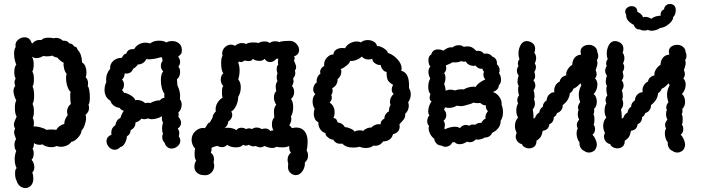

<svg xmlns="http://www.w3.org/2000/svg" viewBox="-20 -746 3536 968"><path d="M424 -324Q424 -319 422 -311Q427 -309 430 -292.5Q433 -276 433 -256Q433 -226 426 -218Q429 -211 429 -202Q429 -181 411 -167Q414 -161 414 -151Q414 -135 407 -115.5Q400 -96 391 -88Q391 -72 373.5 -52.5Q356 -33 340 -31Q333 -20 318 -13Q303 -6 287 -6Q274 -6 265 -10Q255 -4 239 -4Q226 -4 213.5 -8Q201 -12 195 -18Q187 -16 181 -16Q161 -16 152 -25Q151 -20 150 -10.5Q149 -1 144 4Q150 13 150 27Q150 49 139 60Q145 65 149 75.5Q153 86 153 97Q153 114 143 123Q148 138 148 154Q148 177 136 189.5Q124 202 108 202Q93 202 80.5 192Q68 182 63 163Q60 159 58 149.5Q56 140 56 129Q56 105 64 102Q54 83 54 57Q54 35 62 14Q53 5 53 -16Q53 -34 61 -44Q59 -51 55 -61.5Q51 -72 51 -80Q51 -87 56 -97Q50 -109 50 -118Q50 -127 56 -140Q62 -153 64 -158Q55 -172 55 -202Q55 -229 62 -239Q48 -269 48 -286Q48 -303 57 -313Q53 -321 53 -331Q53 -341 59 -350Q52 -361 52 -382Q52 -409 62 -420Q51 -448 51 -475Q51 -498 59 -509Q58 -512 58 -518Q58 -535 72.5 -546.5Q87 -558 104 -558Q117 -558 126 -551Q135 -544 139 -530L144 -527Q151 -537 163 -541.5Q175 -546 189 -544Q198 -556 223 -556Q239 -556 252 -553Q258 -555 263 -555Q273 -555 283 -550.5Q293 -546 296 -541Q309 -541 315.5 -539Q322 -537 330 -527Q338 -527 344.5 -522.5Q351 -518 353 -512Q362 -511 365.5 -507Q369 -503 372 -494Q392 -475 394 -431Q405 -425 410.5 -411Q416 -397 416 -381Q416 -368 412 -356Q424 -346 424 -324ZM304 -121Q304 -144 321 -165Q318 -180 318 -183Q318 -206 337 -222Q334 -240 334 -264Q334 -277 336 -283Q326 -291 319.5 -311.5Q313 -332 313 -352Q313 -365 316 -374Q308 -382 303.5 -399Q299 -416 301 -430Q293 -433 283.5 -441Q274 -449 269 -456Q262 -456 255.5 -459Q249 -462 242 -466Q237 -462 218 -462Q203 -462 198 -464Q181 -453 164 -453Q152 -453 141 -460Q150 -445 150 -422Q150 -399 143 -385Q151 -374 151 -345Q151 -320 144 -310Q152 -296 152 -263Q152 -235 144 -222Q151 -209 151 -185Q151 -163 145 -151Q151 -142 151 -123Q151 -116 149 -108Q161 -110 182.5 -104.5Q204 -99 214 -91Q220 -93 239 -93Q259 -93 264 -91Q269 -102 281 -110.5Q293 -119 304 -121Z M896 -218Q896 -195 879 -178Q881 -172 881 -168Q881 -164 879 -158Q893 -141 893 -127Q893 -109 876 -98Q884 -87 884 -74Q884 -67 881 -59Q889 -48 889 -36Q889 -20 875 -8.5Q861 3 845 3Q833 3 823.5 -4.5Q814 -12 810 -26Q798 -38 798 -55Q798 -65 802 -73Q797 -81 797 -98Q797 -115 802 -128Q796 -137 796 -150Q796 -157 797 -160Q770 -145 744 -145Q736 -145 726 -149Q714 -145 708 -145Q701 -145 693 -148Q690 -143 681 -136.5Q672 -130 663 -129Q664 -103 639 -90Q637 -68 620 -59Q619 -42 610 -25Q601 -8 586 -4Q574 9 558 9Q542 9 529.5 -4.5Q517 -18 517 -34Q517 -57 542 -67Q541 -70 541 -77Q541 -102 562 -115Q563 -127 569.5 -137Q576 -147 587 -151Q589 -159 594 -170Q599 -181 604 -187Q586 -194 584 -202Q565 -204 552 -215Q539 -226 537 -238Q522 -246 514.5 -260.5Q507 -275 507 -293Q507 -314 516 -332Q515 -336 515 -344Q515 -361 521 -376Q527 -391 535 -397Q533 -422 550.5 -438.5Q568 -455 593 -454Q600 -465 604.5 -470Q609 -475 617 -476Q624 -501 656 -498Q665 -514 680.5 -522.5Q696 -531 714 -531Q723 -531 737 -527Q754 -541 782 -541Q804 -541 819 -532Q830 -539 848 -539Q867 -539 881.5 -528Q896 -517 897 -495Q897 -481 893.5 -475.5Q890 -470 878 -460Q888 -449 888 -434Q888 -420 879 -409Q888 -402 888 -383Q888 -359 872 -346Q874 -330 874 -317Q888 -287 888 -264Q888 -252 887 -245Q896 -235 896 -218ZM808 -264Q808 -271 809 -274Q801 -283 796 -302Q791 -321 791 -342Q791 -374 803 -386Q791 -398 791 -414Q791 -429 800 -439Q797 -447 798 -454Q794 -456 792 -458Q757 -447 730 -447Q721 -447 717 -448Q713 -437 701.5 -429Q690 -421 675 -421Q666 -407 651 -399Q642 -375 617 -375Q612 -375 609 -376Q607 -354 595 -345Q605 -335 605 -318Q605 -302 595 -292Q603 -284 605 -278Q618 -278 638 -266Q658 -254 662 -241Q665 -242 671 -242Q694 -242 712 -226Q717 -228 725 -228Q734 -228 738 -226Q743 -230 751 -233Q754 -234 765.5 -237.5Q777 -241 786 -240Q796 -252 809 -253Q808 -257 808 -264Z M946 -41Q946 -66 964 -83.5Q982 -101 1004 -101Q1010 -101 1013 -100Q1017 -104 1020.5 -110.5Q1024 -117 1027.5 -122Q1031 -127 1038 -129Q1037 -127 1052 -154Q1052 -169 1068 -184Q1067 -188 1067 -195Q1067 -213 1077.5 -229.5Q1088 -246 1102 -253Q1099 -262 1099 -280Q1099 -308 1106 -312Q1093 -325 1093 -345Q1093 -355 1096.5 -363.5Q1100 -372 1106 -376Q1095 -391 1095 -427Q1095 -455 1102 -465Q1100 -473 1100 -476Q1100 -494 1113.5 -507.5Q1127 -521 1145 -521Q1155 -521 1165 -515Q1181 -529 1200 -529Q1212 -529 1221 -524Q1232 -532 1258 -532Q1275 -532 1284 -529Q1295 -537 1314 -537Q1332 -537 1339 -529Q1352 -538 1367 -538Q1380 -538 1388 -534Q1402 -540 1442 -540Q1460 -540 1474 -525.5Q1488 -511 1488 -494Q1488 -471 1462 -461Q1466 -457 1466 -452Q1466 -448 1462 -441Q1464 -435 1468.5 -425Q1473 -415 1473 -408Q1473 -398 1467 -391Q1469 -383 1469 -379Q1469 -364 1458 -351Q1460 -341 1460 -337Q1460 -326 1452 -312Q1463 -301 1463 -283Q1463 -260 1447 -247Q1458 -235 1458 -205Q1458 -177 1447 -159Q1449 -151 1449 -147Q1449 -131 1438 -114Q1441 -114 1445 -108.5Q1449 -103 1452 -100Q1464 -103 1474 -103Q1500 -103 1515.5 -84.5Q1531 -66 1531 -31Q1531 -7 1526 14Q1533 22 1533 39Q1533 60 1517 73Q1519 95 1505.5 116Q1492 137 1471 137Q1459 137 1447 128Q1432 116 1432 98L1433 78Q1430 71 1430 59Q1430 36 1447 24Q1441 17 1439.5 10Q1438 3 1438 -10Q1425 -3 1402 -3Q1387 -3 1373 -6Q1366 0 1353 0Q1334 0 1314 -10Q1302 -3 1292 -3Q1283 -3 1269 -10Q1263 -8 1260 -8Q1247 -8 1235 -16Q1228 -12 1220 -12Q1212 -12 1205 -16Q1195 -3 1169 -3Q1156 -3 1144 -6.5Q1132 -10 1126 -16Q1114 -4 1098 -4Q1088 -4 1077 -10Q1072 -10 1063.5 -7.5Q1055 -5 1047 -1Q1047 14 1043 24Q1059 35 1059 58Q1059 63 1057 73Q1060 82 1060 89Q1060 111 1044.5 125.5Q1029 140 1007 137Q988 137 974 125.5Q960 114 960 95Q960 78 969 63Q961 55 961 29Q961 13 964 4Q946 -17 946 -41ZM1288 -439Q1277 -439 1267 -442.5Q1257 -446 1255 -450Q1251 -438 1233 -438Q1224 -438 1215 -441Q1201 -433 1194 -433Q1190 -433 1185 -436L1181 -430Q1188 -413 1188 -390Q1188 -367 1181 -346Q1194 -330 1194 -306Q1194 -279 1181 -258Q1181 -235 1170.5 -213Q1160 -191 1146 -184Q1151 -176 1151 -166Q1151 -157 1145.5 -148Q1140 -139 1131 -134Q1131 -124 1125 -114Q1119 -104 1111 -100Q1121 -102 1128 -102Q1141 -102 1153.5 -98.5Q1166 -95 1171 -89Q1180 -102 1197 -102Q1209 -102 1221 -95Q1228 -99 1235 -99Q1243 -99 1250 -95Q1261 -103 1274 -103Q1287 -103 1300 -95Q1308 -98 1317 -98Q1335 -98 1343 -85Q1348 -89 1359 -89Q1351 -100 1351 -119Q1351 -142 1363 -154Q1361 -172 1361 -180Q1361 -206 1373 -218Q1361 -235 1361 -255Q1361 -275 1373 -287Q1370 -299 1370 -309Q1370 -325 1379 -337Q1375 -344 1375 -356Q1375 -369 1379 -376Q1375 -385 1375 -397Q1375 -413 1383 -421Q1381 -427 1381 -431Q1381 -436 1382 -440.5Q1383 -445 1383 -450H1373Q1360 -433 1342 -433Q1333 -433 1325.5 -437.5Q1318 -442 1314 -450Q1306 -439 1288 -439Z M1825 0Q1806 0 1794 -6Q1776 -2 1762 -2Q1723 -2 1706 -22Q1702 -21 1695 -21Q1672 -21 1660 -42Q1650 -41 1634.5 -52.5Q1619 -64 1621 -75Q1605 -79 1594.5 -94.5Q1584 -110 1585 -130Q1574 -134 1568 -146Q1562 -158 1562 -173Q1562 -189 1567 -196Q1556 -213 1556 -235Q1556 -258 1570 -272Q1559 -280 1559 -296Q1559 -306 1564 -316Q1569 -326 1577 -330Q1575 -344 1580.5 -356.5Q1586 -369 1596 -375Q1594 -378 1594 -384Q1594 -393 1600.5 -402Q1607 -411 1615 -413Q1614 -416 1614 -421Q1614 -442 1630 -457.5Q1646 -473 1661 -471Q1661 -485 1673.5 -494.5Q1686 -504 1706 -504Q1715 -504 1720 -503Q1727 -518 1744 -527.5Q1761 -537 1779 -537Q1791 -537 1799 -532Q1813 -544 1834 -544Q1851 -544 1864.5 -536Q1878 -528 1881 -514Q1897 -514 1915 -502.5Q1933 -491 1936 -479Q1960 -472 1982.5 -448.5Q2005 -425 2005 -401Q2005 -397 2003 -389Q2046 -380 2042 -302Q2051 -287 2051 -270Q2051 -250 2038 -230Q2041 -221 2041 -213Q2041 -201 2036 -190Q2031 -179 2023 -173Q2024 -157 2017.5 -147Q2011 -137 1994 -120Q1995 -116 1995 -108Q1995 -78 1961 -69Q1958 -53 1944.5 -43Q1931 -33 1912 -33Q1896 -11 1873 -11Q1866 -11 1862 -12Q1850 0 1825 0ZM1795 -89Q1809 -89 1810 -85Q1818 -94 1830 -99Q1842 -104 1852 -103Q1869 -120 1889 -120Q1896 -120 1899 -119Q1898 -128 1904 -136.5Q1910 -145 1918 -148Q1918 -161 1924.5 -170.5Q1931 -180 1941 -185Q1941 -205 1949 -217Q1946 -225 1946 -233Q1946 -244 1951 -254.5Q1956 -265 1965 -272Q1955 -281 1955 -294Q1955 -306 1962 -318Q1942 -330 1935.5 -341.5Q1929 -353 1929 -384Q1920 -383 1910.5 -394Q1901 -405 1899 -419Q1888 -416 1872.5 -425.5Q1857 -435 1857 -450Q1849 -446 1838 -446Q1817 -446 1804 -461Q1793 -450 1775.5 -443.5Q1758 -437 1745 -439Q1744 -429 1727.5 -415.5Q1711 -402 1698 -398Q1701 -392 1701 -384Q1701 -374 1696 -364Q1691 -354 1682 -347Q1683 -333 1675.5 -320Q1668 -307 1655 -302Q1657 -294 1657 -289Q1657 -275 1650 -267Q1653 -260 1653 -253Q1653 -242 1642 -229Q1667 -212 1667 -180Q1667 -163 1661 -151Q1671 -150 1675 -145Q1679 -140 1682 -129Q1707 -126 1719 -105Q1730 -105 1746.5 -98Q1763 -91 1768 -82Q1776 -89 1795 -89Z M2134 -135Q2134 -144 2137 -152Q2140 -160 2145 -164Q2139 -171 2139 -186Q2139 -200 2145 -215Q2151 -230 2156 -235Q2152 -236 2149 -241Q2146 -246 2146 -254Q2146 -260 2150 -272Q2139 -284 2139 -308Q2139 -332 2149 -350Q2140 -368 2140 -384Q2140 -400 2150 -411Q2146 -413 2143 -422.5Q2140 -432 2140 -442Q2140 -464 2154 -471Q2161 -497 2189 -497Q2201 -497 2216 -491Q2226 -500 2238.5 -504.5Q2251 -509 2262 -507Q2273 -518 2294 -518Q2308 -518 2318 -510Q2326 -512 2339 -512Q2351 -512 2360 -507Q2369 -502 2382 -489Q2385 -490 2390 -490Q2409 -490 2420 -475Q2425 -476 2432 -476Q2450 -476 2462 -461Q2474 -457 2480.5 -446.5Q2487 -436 2485 -422Q2499 -410 2499 -392Q2499 -385 2496 -377Q2506 -363 2506 -344Q2506 -326 2495 -316Q2494 -293 2465 -282Q2485 -276 2498 -257Q2511 -238 2509 -218Q2516 -199 2516 -180Q2516 -154 2504 -137Q2505 -118 2493.5 -102Q2482 -86 2461 -76Q2457 -65 2446.5 -58.5Q2436 -52 2425 -53Q2407 -42 2387 -42Q2381 -42 2378 -43Q2367 -29 2348 -29Q2341 -29 2335 -32Q2316 -19 2297 -19Q2281 -19 2271 -30Q2267 -28 2260 -28Q2256 -18 2246.5 -12Q2237 -6 2226 -6Q2215 -6 2206 -12Q2191 -12 2181 -22Q2171 -32 2169 -47Q2158 -54 2149.5 -69.5Q2141 -85 2141 -100Q2141 -104 2143 -112Q2134 -118 2134 -135ZM2228 -416Q2230 -408 2230 -404Q2230 -388 2219 -377Q2226 -369 2226 -353Q2226 -338 2219 -322Q2223 -316 2224.5 -304.5Q2226 -293 2228 -288Q2235 -294 2252 -294Q2263 -294 2273 -290Q2291 -296 2306 -296L2318 -295Q2341 -309 2368 -309L2378 -308Q2389 -328 2427 -346Q2417 -356 2417 -370Q2417 -377 2420 -384Q2413 -392 2412 -400Q2402 -398 2392.5 -402.5Q2383 -407 2379 -415Q2375 -414 2368 -414Q2355 -414 2344 -420Q2333 -426 2329 -436Q2326 -435 2320 -435Q2312 -435 2305 -438Q2288 -429 2261 -432Q2258 -429 2244 -423Q2230 -417 2228 -416ZM2365 -118Q2374 -118 2376 -117Q2390 -129 2406 -126Q2420 -148 2428 -147Q2424 -166 2440 -186Q2434 -191 2431 -199Q2428 -207 2430 -215H2426Q2415 -215 2401 -227Q2397 -226 2387 -226Q2374 -226 2367 -229Q2360 -224 2348.5 -221Q2337 -218 2334 -217Q2318 -211 2301 -211Q2295 -211 2283 -213Q2264 -202 2243 -202Q2232 -202 2226 -205Q2222 -203 2221 -199Q2220 -195 2219 -193Q2230 -181 2230 -165Q2230 -148 2216 -137Q2223 -129 2223 -115Q2223 -108 2220 -100L2223 -94Q2232 -99 2246 -103Q2260 -107 2273 -107Q2289 -107 2299 -100Q2310 -116 2329 -116Q2338 -116 2345 -112Q2351 -116 2358 -118Z M2648 2Q2636 2 2625 -4Q2614 -10 2612 -19Q2598 -22 2589 -33Q2580 -44 2580 -58Q2580 -66 2585 -76Q2576 -93 2576 -111Q2576 -124 2580.5 -135.5Q2585 -147 2592 -153Q2583 -168 2583 -188Q2583 -209 2592 -225Q2588 -232 2588 -241Q2588 -255 2597 -265Q2592 -278 2592 -295Q2592 -306 2595 -313Q2589 -322 2589 -335Q2589 -349 2595 -365Q2586 -376 2586 -390Q2586 -402 2594 -413Q2591 -419 2591 -426Q2591 -438 2599 -448Q2594 -460 2594 -475Q2594 -500 2605 -519.5Q2616 -539 2636 -539Q2642 -539 2651 -536Q2678 -526 2678 -500Q2678 -489 2674 -480Q2683 -469 2683 -453Q2683 -440 2676 -427Q2682 -418 2682 -408Q2682 -395 2674 -384Q2678 -370 2678 -363Q2678 -348 2669 -342Q2679 -329 2679 -315Q2679 -302 2670 -291Q2675 -278 2675 -261Q2675 -252 2672 -244Q2677 -237 2677 -224Q2677 -206 2666 -195Q2670 -176 2670 -147Q2675 -152 2678 -153Q2683 -170 2699 -179Q2701 -198 2717 -208Q2717 -228 2736 -240Q2737 -258 2748.5 -269.5Q2760 -281 2775 -281Q2774 -284 2774 -290Q2774 -304 2781.5 -316.5Q2789 -329 2802 -335Q2804 -348 2813.5 -356Q2823 -364 2835 -366Q2832 -380 2842 -396Q2852 -412 2865 -419Q2866 -442 2877.5 -455.5Q2889 -469 2910 -471Q2907 -479 2907 -486Q2907 -502 2919.5 -511Q2932 -520 2949 -520Q2966 -520 2978.5 -510Q2991 -500 2992 -482Q2996 -475 2996 -464Q2996 -451 2989 -443Q2992 -436 2992 -428Q2992 -417 2983 -392Q2988 -382 2988 -373Q2988 -361 2980 -350Q2992 -340 2992 -319Q2992 -307 2987 -294Q2982 -281 2973 -272Q2980 -267 2984.5 -256.5Q2989 -246 2989 -233Q2989 -210 2975 -197Q2976 -194 2976 -188Q2976 -177 2972 -170Q2977 -163 2977 -143Q2977 -126 2973 -117Q2980 -109 2980 -95Q2980 -77 2967 -67Q2976 -58 2982.5 -43.5Q2989 -29 2989 -15Q2989 -9 2985 1Q2981 11 2971 17Q2961 23 2950 23Q2935 23 2926 15Q2913 10 2906.5 -2.5Q2900 -15 2902 -28Q2895 -36 2891 -48.5Q2887 -61 2887 -73Q2887 -89 2893 -98Q2888 -107 2888 -117Q2888 -129 2900 -143Q2893 -155 2893 -171Q2893 -186 2898 -191Q2894 -195 2894 -204Q2894 -217 2905 -231Q2898 -251 2898 -269Q2898 -293 2911 -316L2906 -326Q2885 -303 2871 -299Q2867 -285 2853 -276Q2850 -241 2817 -216Q2818 -203 2810 -191.5Q2802 -180 2788 -176Q2785 -163 2772 -155Q2772 -129 2750 -120Q2747 -103 2739 -96Q2731 -89 2716 -86Q2713 -68 2706.5 -57Q2700 -46 2685 -37Q2685 -17 2674.5 -7.5Q2664 2 2648 2Z M3093 2Q3081 2 3070 -4Q3059 -10 3057 -19Q3043 -22 3034 -33Q3025 -44 3025 -58Q3025 -66 3030 -76Q3021 -93 3021 -111Q3021 -124 3025.5 -135.5Q3030 -147 3037 -153Q3028 -168 3028 -188Q3028 -209 3037 -225Q3033 -232 3033 -241Q3033 -255 3042 -265Q3037 -278 3037 -295Q3037 -306 3040 -313Q3034 -322 3034 -335Q3034 -349 3040 -365Q3031 -376 3031 -390Q3031 -402 3039 -413Q3036 -419 3036 -426Q3036 -438 3044 -448Q3039 -460 3039 -475Q3039 -500 3050 -519.5Q3061 -539 3081 -539Q3087 -539 3096 -536Q3123 -526 3123 -500Q3123 -489 3119 -480Q3128 -469 3128 -453Q3128 -440 3121 -427Q3127 -418 3127 -408Q3127 -395 3119 -384Q3123 -370 3123 -363Q3123 -348 3114 -342Q3124 -329 3124 -315Q3124 -302 3115 -291Q3120 -278 3120 -261Q3120 -252 3117 -244Q3122 -237 3122 -224Q3122 -206 3111 -195Q3115 -176 3115 -147Q3120 -152 3123 -153Q3128 -170 3144 -179Q3146 -198 3162 -208Q3162 -228 3181 -240Q3182 -258 3193.5 -269.5Q3205 -281 3220 -281Q3219 -284 3219 -290Q3219 -304 3226.5 -316.5Q3234 -329 3247 -335Q3249 -348 3258.5 -356Q3268 -364 3280 -366Q3277 -380 3287 -396Q3297 -412 3310 -419Q3311 -442 3322.5 -455.5Q3334 -469 3355 -471Q3352 -479 3352 -486Q3352 -502 3364.5 -511Q3377 -520 3394 -520Q3411 -520 3423.5 -510Q3436 -500 3437 -482Q3441 -475 3441 -464Q3441 -451 3434 -443Q3437 -436 3437 -428Q3437 -417 3428 -392Q3433 -382 3433 -373Q3433 -361 3425 -350Q3437 -340 3437 -319Q3437 -307 3432 -294Q3427 -281 3418 -272Q3425 -267 3429.5 -256.5Q3434 -246 3434 -233Q3434 -210 3420 -197Q3421 -194 3421 -188Q3421 -177 3417 -170Q3422 -163 3422 -143Q3422 -126 3418 -117Q3425 -109 3425 -95Q3425 -77 3412 -67Q3421 -58 3427.5 -43.5Q3434 -29 3434 -15Q3434 -9 3430 1Q3426 11 3416 17Q3406 23 3395 23Q3380 23 3371 15Q3358 10 3351.5 -2.5Q3345 -15 3347 -28Q3340 -36 3336 -48.5Q3332 -61 3332 -73Q3332 -89 3338 -98Q3333 -107 3333 -117Q3333 -129 3345 -143Q3338 -155 3338 -171Q3338 -186 3343 -191Q3339 -195 3339 -204Q3339 -217 3350 -231Q3343 -251 3343 -269Q3343 -293 3356 -316L3351 -326Q3330 -303 3316 -299Q3312 -285 3298 -276Q3295 -241 3262 -216Q3263 -203 3255 -191.5Q3247 -180 3233 -176Q3230 -163 3217 -155Q3217 -129 3195 -120Q3192 -103 3184 -96Q3176 -89 3161 -86Q3158 -68 3151.5 -57Q3145 -46 3130 -37Q3130 -17 3119.5 -7.5Q3109 2 3093 2ZM3137 -671Q3132 -681 3132 -687Q3132 -699 3142 -707Q3152 -715 3165 -715Q3177 -715 3185 -708Q3193 -701 3193 -687Q3206 -680 3212.5 -674Q3219 -668 3222 -659Q3228 -661 3233 -661Q3241 -661 3250 -658Q3259 -655 3263 -651Q3281 -666 3311 -667Q3309 -677 3313.5 -686Q3318 -695 3328 -699Q3329 -711 3337.5 -718.5Q3346 -726 3358 -726Q3371 -726 3380 -717Q3387 -709 3387 -695Q3387 -671 3373 -659Q3375 -651 3365.5 -638.5Q3356 -626 3340 -616Q3324 -606 3308 -605Q3303 -600 3290 -595.5Q3277 -591 3265 -591Q3252 -591 3247 -596Q3241 -592 3229 -592Q3214 -592 3206 -598Q3196 -596 3187.5 -602.5Q3179 -609 3175 -621Q3161 -627 3148.5 -640Q3136 -653 3137 -671Z"/></svg>

Font: Pangolin
Style: Regular
Weight: 400
Designer: Kevin Burke
Foundry: Google, Inc.
Version: Version 1.101